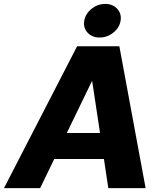

<svg xmlns="http://www.w3.org/2000/svg" viewBox="-61 -965 811 985"><path d="M145 0H-40.5L334.5 -727.5H551.3L686 0H494.6L472.2 -149.4H217.3ZM281.7 -282.7H452.1L412.1 -547.9H410.2ZM450.2 -772.5Q411.1 -772.5 388.2 -797.6Q365.2 -822.8 371.1 -858.4Q377.4 -894.5 408.7 -919.7Q439.9 -944.8 479 -944.8Q517.6 -944.8 540.5 -919.7Q563.5 -894.5 557.6 -858.4Q551.8 -822.8 520.3 -797.6Q488.8 -772.5 450.2 -772.5Z"/></svg>

Font: Inter Display Extra Bold
Style: Italic
Weight: 800
Italic angle: -9.39999°
Designer: Rasmus Andersson
Foundry: rsms
Version: Version 4.000;git-4fc901f